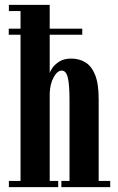

<svg xmlns="http://www.w3.org/2000/svg" viewBox="-20 -770 485 790"><path d="M16.5 0V-25.5H64.5V-627H16V-652H64.5V-724.5H16.5V-750H184.5V-652H318.5V-627H184.5V-469Q186 -476.5 195.8 -490.8Q205.5 -505 224.5 -517Q243.5 -529 273.5 -529Q305 -529 330.5 -514Q356 -499 371 -462.8Q386 -426.5 386 -362.5V-25.5H433.5V0H232.5V-25.5H266V-356.5Q266 -422.5 259 -451Q252 -479.5 234 -479.5Q216 -479.5 201 -452.5Q186 -425.5 184.5 -385.5V-25.5H219.5V0Z"/></svg>

Font: Imbue 50pt
Style: Bold
Weight: 700
Designer: Tyler Finck
Foundry: Etcetera Type Company
Version: Version 1.102; ttfautohint (v1.8.3)